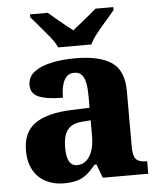

<svg xmlns="http://www.w3.org/2000/svg" viewBox="-54 -813 723 870"><g transform="rotate(-5 307.0 -378.0)"><path d="M200 10Q157 10 121 -8Q85 -26 64 -62.5Q43 -99 43 -154Q43 -236 98.5 -275Q154 -314 265 -318L347 -321V-375Q347 -410 342 -434.5Q337 -459 325 -472Q313 -485 291 -485Q270 -485 257 -472Q244 -459 237.5 -435Q231 -411 231 -377Q158 -377 121.5 -392.5Q85 -408 85 -446Q85 -484 114.5 -506.5Q144 -529 193 -539.5Q242 -550 301 -550Q412 -550 467 -512.5Q522 -475 522 -382V-128Q522 -101 527.5 -85.5Q533 -70 546.5 -63.5Q560 -57 582 -57H586V0H379L356 -62H347Q325 -35 305.5 -19.5Q286 -4 261.5 3Q237 10 200 10ZM268 -67Q293 -67 310.5 -82.5Q328 -98 337.5 -126Q347 -154 347 -191V-264L310 -261Q276 -259 257 -246Q238 -233 229.5 -209.5Q221 -186 221 -151Q221 -124 226 -105Q231 -86 241.5 -76.5Q252 -67 268 -67ZM229 -606Q219 -629 197.5 -655.5Q176 -682 153.5 -708Q131 -734 115 -753V-766H196Q208 -756 227.5 -739Q247 -722 268 -705.5Q289 -689 304 -677Q319 -689 340 -705.5Q361 -722 381 -739Q401 -756 413 -766H494V-753Q479 -734 456 -708Q433 -682 412 -655.5Q391 -629 380 -606Z"/></g></svg>

Font: Noto Serif Armenian ExtraBold
Style: Regular
Weight: 800
Version: Version 2.007